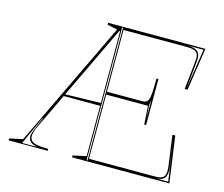

<svg xmlns="http://www.w3.org/2000/svg" viewBox="-100 -842 1141 976"><g transform="rotate(15 470.5 -354.0)"><path d="M354 0V-10L424 -25V-708H866L832 -484H817L833 -635Q837 -668 823.5 -680.5Q810 -693 772 -693H439V-368H628Q638 -368 645 -372.5Q652 -377 656 -385Q661 -396 663 -424Q665 -452 665 -498H675V-256H665L659 -353H439V-15H789Q823 -15 833.5 -30Q844 -45 839 -83L817 -243H832L866 0ZM20 0V-10L90 -25L407 -687L354 -698V-708H426V-682L420 -683L143 -103Q139 -96 136.5 -88.5Q134 -81 132 -74.5Q130 -68 129 -62.5Q128 -57 128 -52Q128 -37 137.5 -27.5Q147 -18 168.5 -14Q190 -10 226 -10V0ZM90 -5H168Q144 -10 132.5 -20.5Q121 -31 121 -50Q121 -56 124.5 -67.5Q128 -79 137 -100Q146 -121 160 -153H157ZM227 -290V-300L426 -305V-290ZM429 -5H434V-703H429ZM789 -7H858L825 -236L846 -84Q852 -43 839.5 -25Q827 -7 789 -7ZM668 -288V-388Q668 -384 667 -379Q666 -374 665.5 -369.5Q665 -365 664 -360ZM826 -491 858 -701H772Q813 -701 828.5 -686Q844 -671 840 -634Z"/></g></svg>

Font: Kalnia Glaze Thin
Style: Regular
Weight: 100
Version: Version 1.110